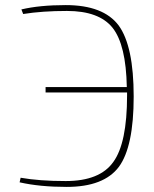

<svg xmlns="http://www.w3.org/2000/svg" viewBox="-20 -722 606 754"><path d="M64 -685Q136 -702 238 -702Q386 -702 446 -622Q505 -541 505 -343Q505 -146 447 -67Q388 12 242 12Q136 12 57 -6L61 -24Q135 -11 238 -11Q372 -11 425 -86Q479 -160 479 -347V-359H159V-380H478Q475 -546 422 -613Q369 -679 243 -679Q146 -679 71 -667Z"/></svg>

Font: Taylor Sans Thin
Style: Regular
Weight: 100
Italic angle: -8°
Designer: Natanael Gama
Version: Version 1.001 September 8, 2015